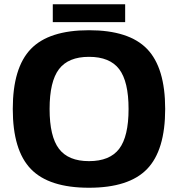

<svg xmlns="http://www.w3.org/2000/svg" viewBox="-20 -862 836 902"><path d="M125 -632Q210 -720 398 -720Q586 -720 671 -632Q756 -544 756 -350Q756 -156 671 -68Q586 20 398 20Q210 20 125 -68Q40 -156 40 -350Q40 -544 125 -632ZM398 -595Q301 -595 257 -537Q213 -479 213 -350Q213 -221 257 -163Q301 -105 398 -105Q496 -105 540 -163Q584 -221 584 -350Q584 -479 540 -537Q496 -595 398 -595ZM228 -842H568V-758H228Z"/></svg>

Font: Fivo Sans
Style: Regular
Weight: 700
Designer: Alexander Slobzheninov
Foundry: Alexander Slobzheninov
Version: 1.0